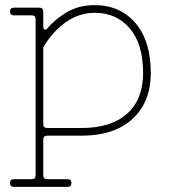

<svg xmlns="http://www.w3.org/2000/svg" viewBox="-20 -530 662 750"><path d="M164 -30H299Q414 -30 476.5 -86Q539 -142 539 -245Q539 -357 487.5 -418.5Q436 -480 349 -480Q268 -480 200 -412Q170 -382 149 -345V-45Q149 -30 164 -30ZM299 0H164Q149 0 149 15V155Q149 170 164 170H244Q259 170 259 185Q259 200 244 200H34Q19 200 19 185Q19 170 34 170H104Q119 170 119 155V-455Q119 -470 104 -470H34Q19 -470 19 -485Q19 -500 34 -500H134Q149 -500 149 -485V-429Q149 -418 153 -415Q157 -412 165 -419Q192 -452 237 -480Q286 -510 349 -510Q449 -510 509 -440Q569 -370 569 -245Q569 -131 497.5 -65.5Q426 0 299 0Z"/></svg>

Font: ClassicType
Style: Regular
Weight: 400
Version: Version 1.004